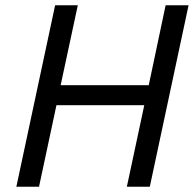

<svg xmlns="http://www.w3.org/2000/svg" viewBox="-20 -708 735 728"><path d="M189 -688 42 0H128L194 -309H527L461 0H548L695 -688H608L544 -385H210L275 -688Z"/></svg>

Font: Saira UNSAM
Style: Italic
Weight: 400
Italic angle: -12°
Designer: Hector Gatti with collaboration of the Omnibus-Type team
Foundry: Omnibus-Type
Version: Version 0.072;PS 000.072;hotconv 1.0.88;makeotf.lib2.5.64775